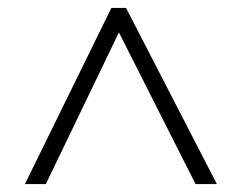

<svg xmlns="http://www.w3.org/2000/svg" viewBox="-20 -739 612 486"><path d="M43 -273H96L281 -657L475 -273H529L299 -719H262Z"/></svg>

Font: Noto Sans Sinhala UI Light
Style: Regular
Weight: 300
Designer: Jelle Bosma - Monotype Design Team
Foundry: Monotype Imaging Inc.
Version: Version 2.006